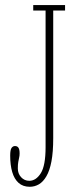

<svg xmlns="http://www.w3.org/2000/svg" viewBox="-20 -720 296 754"><path d="M97 13.5Q70 13.5 53 -1.8Q36 -17 28 -44.5Q20 -72 20 -109Q20 -131 25.2 -138.8Q30.5 -146.5 39 -146.5Q48 -146.5 52.5 -139.8Q57 -133 57 -117.5Q57 -108.5 55.2 -101.2Q53.5 -94 51.8 -84.2Q50 -74.5 50 -58.5Q50 -38 63 -24Q76 -10 95 -10Q121.5 -10 140.2 -39.8Q159 -69.5 159 -142V-678.5H110.5V-700H235.5V-678.5H189V-177.5Q189 -123 182 -86.2Q175 -49.5 162.2 -27.8Q149.5 -6 132.8 3.8Q116 13.5 97 13.5Z"/></svg>

Font: Imbue 48pt Thin
Style: Regular
Weight: 250
Designer: Tyler Finck
Foundry: Etcetera Type Company
Version: Version 1.102